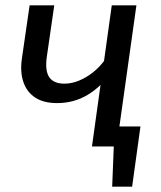

<svg xmlns="http://www.w3.org/2000/svg" viewBox="-20 -547 601 717"><path d="M397.4 -527.1H489.4L415.4 0H323.4L355.4 -229.7Q332.4 -207.8 306.5 -192.3Q280.5 -176.9 252 -169.4Q223.6 -162 193.6 -162Q142.6 -161.9 111.1 -182.9Q79.6 -203.9 67.1 -241.5Q54.6 -279 61.7 -328.2L90.6 -527.1H182.6L154.6 -333.3Q147.7 -282.4 164.1 -258.5Q180.5 -234.6 220.3 -234.6Q248.1 -234.6 275.5 -246.1Q302.8 -257.5 326.7 -276.4Q350.5 -295.3 368.4 -319.1ZM379.7 -74.7H504.5L473.4 150.2H398.9L404.9 0H369.8Z"/></svg>

Font: Fira Sans Variable
Style: Italic
Weight: 397
Italic angle: -8°
Designer: Carrois Corporate & Edenspiekermann AG
Foundry: Carrois Corporate GbR & Edenspiekermann AG
Version: Version 4.202